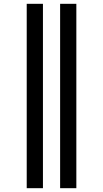

<svg xmlns="http://www.w3.org/2000/svg" viewBox="-20 -843 540 1006"><path d="M295 143V-823H380V143ZM120 143V-823H205V143Z"/></svg>

Font: Iosevka Term Semibold
Style: Regular
Weight: 600
Monospace: yes
Designer: Belleve Invis
Foundry: Belleve Invis
Version: Version 31.4.0